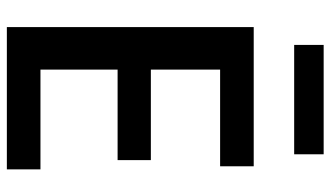

<svg xmlns="http://www.w3.org/2000/svg" viewBox="-222 -742 964 560"><g transform="rotate(90 260.0 -462.0)"><path d="M59 0V-720H183V0ZM121 0V-98H474V0ZM121 -323V-420H447V-323ZM121 -622V-720H465V-622ZM111 -838V-924H430V-838Z"/></g></svg>

Font: Instrument Sans SemiCondensed SemiBold
Style: Regular
Weight: 600
Width: 4
Designer: Rodrigo Fuenzalida
Foundry: fragTYPE
Version: Version 1.000;gftools[0.9.28]